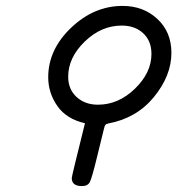

<svg xmlns="http://www.w3.org/2000/svg" viewBox="-20 -588 603 653"><path d="M144 -325.2Q144 -419.4 221.9 -493.7Q299.8 -567.9 397 -567.9Q467.8 -567.9 515.4 -523.4Q563 -479 563 -408.2Q563 -331.1 503.9 -258.5Q444.8 -186 348.1 -168Q340.3 -166 338.1 -163.1Q335.9 -160.2 333 -147.9Q324.2 -111.8 311 -58.1Q293 16.1 285.9 30.5Q278.8 44.9 258.8 44.9Q223.6 44.9 224.1 17.1Q224.1 11.2 269 -168.9Q206.1 -183.1 175 -227.5Q144 -272 144 -325.2ZM211.9 -327.1Q211.9 -284.2 240.5 -258.1Q269 -231.9 313 -231.9Q382.8 -231.9 439 -286.4Q495.1 -340.8 495.1 -404.8Q495.1 -448.7 467 -474.9Q439 -501 394 -501Q324.2 -501 268.1 -446.5Q211.9 -392.1 211.9 -327.1Z"/></svg>

Font: CMU Typewriter Text
Style: Italic
Weight: 500
Italic angle: -14.04°
Version: Version 0.7.0